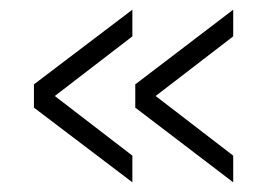

<svg xmlns="http://www.w3.org/2000/svg" viewBox="-20 -538 551 396"><path d="M253 -162 50 -316V-364L253 -518V-463L93 -340L253 -217ZM461 -162 259 -316V-364L461 -518V-463L301 -340L461 -217Z"/></svg>

Font: Tanohe Sans Light
Style: Regular
Weight: 300
Designer: Village Type and Design LLC & Cristiano Sobral
Foundry: Cooper Hewitt Smithsonian Design Museum
Version: Version 1.00;September 29, 2021;FontCreator 13.0.0.2655 64-b